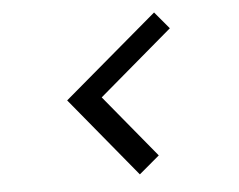

<svg xmlns="http://www.w3.org/2000/svg" viewBox="-42 -625 740 595"><g transform="rotate(-5 328.0 -328.0)"><path d="M165.5 -328 457.5 -576 502 -523 273 -328 433.5 -133.5 370 -80Z"/></g></svg>

Font: Russisch Sans SemiBold
Style: Italic
Weight: 600
Width: 4
Italic angle: -10°
Designer: Michael Sharanda (font) & Cristiano Sobral (main changes)
Foundry: Michael Sharanda
Version: Version 2.00;September 8, 2020;FontCreator 13.0.0.2681 64-bi